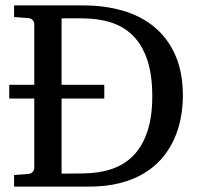

<svg xmlns="http://www.w3.org/2000/svg" viewBox="-20 -691 736 711"><path d="M14.2 -377H106.9V-602.1Q106.9 -609.4 101.3 -616.2Q95.7 -623 85 -624L32.2 -627.9V-670.9H290Q368.7 -670.9 436 -651.1Q503.4 -631.3 552.5 -590.3Q601.6 -549.3 629.4 -486.3Q657.2 -423.3 657.2 -336.9Q657.2 -293.5 648.9 -251.5Q640.6 -209.5 623 -171.9Q605.5 -134.3 577.9 -102.8Q550.3 -71.3 511.7 -48.3Q473.1 -25.4 422.9 -12.7Q372.6 0 310.1 0H32.2V-43L85 -46.9Q95.7 -47.9 101.3 -54.7Q106.9 -61.5 106.9 -68.8V-326.2H14.2ZM543.9 -335Q543.9 -413.6 525.6 -468.5Q507.3 -523.4 473.4 -557.9Q439.5 -592.3 391.4 -607.7Q343.3 -623 284.2 -623H208V-377H366.2V-326.2H208V-47.9L289.1 -48.8Q346.7 -49.3 393.8 -65.2Q440.9 -81.1 474.1 -115.2Q507.3 -149.4 525.6 -203.6Q543.9 -257.8 543.9 -335Z"/></svg>

Font: Tagmukay Beta
Style: Regular
Weight: 400
Designer: Peter Martin
Foundry: SIL International
Version: Version 2.000; dev 82b92eM